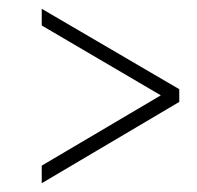

<svg xmlns="http://www.w3.org/2000/svg" viewBox="-20 -646 448 437"><path d="M75 -626 388 -443V-414L75 -229V-269L346 -429L75 -588Z"/></svg>

Font: Poiret One
Style: Regular
Weight: 400
Designer: Denis Masharov
Foundry: Denis Masharov
Version: Version 1.001